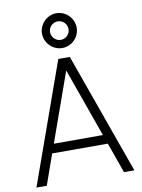

<svg xmlns="http://www.w3.org/2000/svg" viewBox="-104 -1056 830 1125"><g transform="rotate(-10 311.0 -493.0)"><path d="M311 -779C368.5 -779 414.5 -826 414.5 -882.5C414.5 -938 368.5 -986 311 -986C255.5 -986 208 -938 208 -882.5C208 -826 255.5 -779 311 -779ZM311 -827.5C281 -827.5 256 -852.5 256 -882.5C256 -913 281 -937.5 311 -937.5C341.5 -937.5 366 -913 366 -882.5C366 -852.5 341.5 -827.5 311 -827.5ZM345 -720H276.5L19.5 0H81L145 -181H476L540.5 0H602ZM164.5 -235.5 310.5 -645.5 456.5 -235.5Z"/></g></svg>

Font: Vela Sans Light
Style: Regular
Weight: 300
Designer: Principal design: Mikhail Sharanda - project Manrope.
Design modification: Ravid Balaliev
Foundry: Mikhail Sharanda
Version: Version 1.001